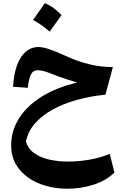

<svg xmlns="http://www.w3.org/2000/svg" viewBox="-20 -800 769 1177"><path d="M60.1 -268.1Q67.4 -387.7 109.1 -449.7Q150.9 -511.7 214.4 -511.7Q241.7 -511.7 280.3 -499Q318.8 -486.3 374.5 -460.9Q457.5 -422.4 529.3 -405.5Q601.1 -388.7 671.9 -388.7L626.5 -219.7Q535.6 -210.9 453.4 -188.2Q371.1 -165.5 305.2 -129.6Q239.3 -93.8 195.8 -44.9Q152.3 3.9 139.2 65.9Q150.4 110.4 188.5 137.9Q226.6 165.5 281 178Q335.4 190.4 396.5 190.4Q464.8 190.4 533.2 178Q601.6 165.5 652.8 143.1L681.6 257.8Q630.9 307.1 554 332Q477.1 356.9 393.1 356.9Q324.7 356.9 262.7 339.6Q200.7 322.3 152.3 288.3Q104 254.4 76.2 205.1Q48.3 155.8 48.3 91.3Q48.3 3.4 95.5 -72.8Q142.6 -148.9 233.2 -206.1Q323.7 -263.2 453.6 -293.9Q423.8 -302.7 384.5 -315.4Q345.2 -328.1 308.6 -342.8Q272.9 -357.4 250.2 -363.5Q227.5 -369.6 211.9 -369.6Q183.6 -369.6 170.2 -345Q156.7 -320.3 150.4 -261.7ZM254.9 -780.3Q282.2 -770 307.9 -751Q333.5 -731.9 357.4 -707.5Q320.8 -656.2 284.2 -606Q261.7 -626 236.6 -644Q211.4 -662.1 182.6 -677.7Q201.2 -704.1 219.2 -729.5Q237.3 -754.9 254.9 -780.3Z"/></svg>

Font: Pinar DS1 Bold
Style: Regular
Weight: 700
Designer: Amin Abedi
Version: Version 3.000